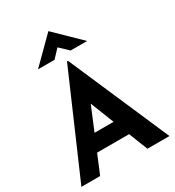

<svg xmlns="http://www.w3.org/2000/svg" viewBox="-231 -1134 1157 1269"><g transform="rotate(-30 348.0 -500.0)"><path d="M12 0 344 -765H352L684 0H516L304 -538L409 -610L155 0ZM239 -266H460L511 -144H194ZM401 -816 323 -890 357 -900 278 -816H152L337 -1000H338L527 -816Z"/></g></svg>

Font: Josefin Sans Thin
Style: Bold
Weight: 700
Version: Version 2.000